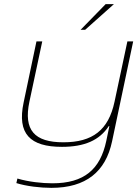

<svg xmlns="http://www.w3.org/2000/svg" viewBox="-20 -700 663 927"><path d="M521 -17 623 -500H595L533 -209C504 -72 427 -13 286 -13C146 -13 93 -72 122 -209L184 -500H156L94 -205C62 -54 125 9 279 9C387 9 460 -22 505 -91H508L493 -19C464 117 387 185 233 185C183 185 118 178 64 162L59 184C107 199 174 207 228 207C395 207 490 129 521 -17ZM369 -556H391L530 -680H490Z"/></svg>

Font: LT Wave Thin
Style: Italic
Weight: 100
Designer: Daniel Lyons
Version: Version 2.5 (Glyphs App)